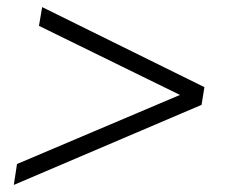

<svg xmlns="http://www.w3.org/2000/svg" viewBox="-20 -558 640 542"><path d="M19 -36 28 -95 488 -290 90 -485 99 -538 557 -312 549 -262Z"/></svg>

Font: Mulish Light
Style: Italic
Weight: 300
Italic angle: -9°
Designer: Vernon Adams
Foundry: Vernon Adams
Version: Version 3.603; ttfautohint (v1.8.3)